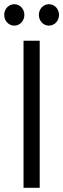

<svg xmlns="http://www.w3.org/2000/svg" viewBox="-43 -894 301 914"><path d="M25 -874C-2 -874 -23 -851 -23 -823C-23 -795 -2 -772 25 -772C52 -772 73 -795 73 -823C73 -851 52 -874 25 -874ZM190 -874C163 -874 142 -851 142 -823C142 -795 163 -772 190 -772C217 -772 238 -795 238 -823C238 -851 217 -874 190 -874ZM69 -700V0H146V-700Z"/></svg>

Font: Mint Spirit
Style: Regular
Weight: 400
Designer: HARENDAL Hirwen
Foundry: Arkandis Digital Foundry.
Version: Version 1.004;FFEdit